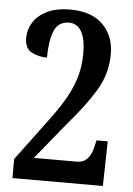

<svg xmlns="http://www.w3.org/2000/svg" viewBox="-52 -764 556 804"><g transform="rotate(5 225.5 -362.0)"><path d="M31 0V-80L159 -252Q206 -314 232.5 -363Q259 -412 270 -455.5Q281 -499 281 -546Q281 -606 263 -637.5Q245 -669 211 -669Q165 -669 148 -627Q131 -585 131 -515Q95 -515 66 -530.5Q37 -546 37 -590Q37 -625 56 -655.5Q75 -686 114 -705Q153 -724 211 -724Q301 -724 348.5 -676.5Q396 -629 396 -553Q396 -470 353 -399Q310 -328 240 -248L113 -92H295Q347 -92 362 -163L368 -188H415L411 0Z"/></g></svg>

Font: Noto Serif Bengali ExtraCondensed SemiBold
Style: Regular
Weight: 600
Width: 2
Designer: Juan Bruce, Universal Thirst, Indian Type Foundry and the Monotype Design Team.
Foundry: Monotype Imaging Inc.
Version: Version 2.003; ttfautohint (v1.8.4.7-5d5b)